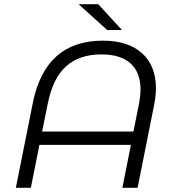

<svg xmlns="http://www.w3.org/2000/svg" viewBox="-20 -901 841 921"><path d="M728 -477Q728 -440 719 -396L640 0H567L608 -206H169L128 0H56L137 -405Q196 -706 474 -706Q594 -706 661 -646Q728 -586 728 -477ZM654 -471Q654 -554 606 -597Q558 -640 467 -640Q360 -640 296.5 -582.5Q233 -525 209 -403L182 -270H620L646 -399Q654 -441 654 -471ZM357 -881H451L565 -757H494Z"/></svg>

Font: Montserrat Alternates
Style: Italic
Weight: 400
Italic angle: -11.3°
Designer: Julieta Ulanovsky
Foundry: Julieta Ulanovsky
Version: Version 7.200